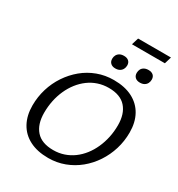

<svg xmlns="http://www.w3.org/2000/svg" viewBox="-238 -1201 1269 1366"><g transform="rotate(30 396.5 -518.0)"><path d="M178.5 -255Q178.5 -161.5 224.8 -109Q271 -56.5 366.5 -56.5Q413 -56.5 454 -70.5Q495 -84.5 529.5 -110Q564 -135.5 591.5 -170.8Q619 -206 638.2 -249Q657.5 -292 667.8 -340.2Q678 -388.5 678 -440Q678 -533 631.5 -585.5Q585 -638 490 -638Q443.5 -638 402.5 -624.2Q361.5 -610.5 326.8 -584.8Q292 -559 264.5 -523.8Q237 -488.5 217.8 -445.8Q198.5 -403 188.5 -354.8Q178.5 -306.5 178.5 -255ZM776 -436.5Q776 -365.5 755.8 -299.5Q735.5 -233.5 698.2 -177.2Q661 -121 609.8 -79Q558.5 -37 496 -13.5Q433.5 10 363.5 10Q273 10 209.8 -22.8Q146.5 -55.5 113.5 -116Q80.5 -176.5 80.5 -258.5Q80.5 -329 100.5 -395Q120.5 -461 158 -517.2Q195.5 -573.5 246.5 -615.8Q297.5 -658 360 -681.2Q422.5 -704.5 493 -704.5Q583.5 -704.5 646.8 -671.8Q710 -639 743 -579Q776 -519 776 -436.5ZM458.5 -780.5Q434 -780.5 419.8 -793.8Q405.5 -807 405.5 -830Q405.5 -846.5 412.8 -860Q420 -873.5 434 -881.5Q448 -889.5 469.5 -889.5Q494 -889.5 508.2 -876.8Q522.5 -864 522.5 -841Q522.5 -824.5 515.2 -810.8Q508 -797 494 -788.8Q480 -780.5 458.5 -780.5ZM660 -780.5Q635.5 -780.5 621.2 -793.8Q607 -807 607 -830Q607 -846.5 614 -860Q621 -873.5 635.5 -881.5Q650 -889.5 671 -889.5Q695.5 -889.5 709.8 -876.8Q724 -864 724 -841Q724 -824.5 717 -810.8Q710 -797 695.8 -788.8Q681.5 -780.5 660 -780.5ZM476 -989 493.5 -1046H763.5L746.5 -989Z"/></g></svg>

Font: Newsreader 10pt
Style: Italic
Weight: 400
Italic angle: -17°
Version: Version 1.003